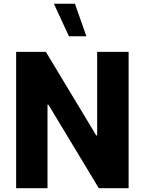

<svg xmlns="http://www.w3.org/2000/svg" viewBox="-20 -996 764 1016"><path d="M437 -804.2H344.7L265.1 -976.1H376.5ZM494.1 -721.7H660.6V0H502.9L236.3 -441.9H231.4V0H65.4V-721.7H222.7L489.3 -279.3H494.1Z"/></svg>

Font: Estedad-FD ExtraBold
Style: Regular
Weight: 800
Designer: Amin Abedi
Version: Version 7.3